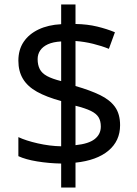

<svg xmlns="http://www.w3.org/2000/svg" viewBox="-20 -779 612 857"><path d="M253 -49Q198 -50 146 -58.5Q94 -67 62 -82V-167Q96 -151 149 -139Q202 -127 253 -126V-328Q187 -346 145 -369.5Q103 -393 82.5 -427Q62 -461 62 -508Q62 -557 85.5 -592Q109 -627 152 -647.5Q195 -668 253 -671V-759H317V-672Q370 -671 413.5 -660.5Q457 -650 493 -635L466 -561Q434 -574 395.5 -583.5Q357 -593 317 -596V-395Q383 -376 427 -354.5Q471 -333 493.5 -301.5Q516 -270 516 -220Q516 -150 464 -106.5Q412 -63 317 -53V58H253ZM317 -131Q376 -137 403 -158.5Q430 -180 430 -214Q430 -239 420 -255.5Q410 -272 385.5 -284Q361 -296 317 -307ZM253 -594Q217 -592 194 -581.5Q171 -571 159.5 -554Q148 -537 148 -515Q148 -489 157.5 -470.5Q167 -452 190 -439.5Q213 -427 253 -417Z"/></svg>

Font: hingu115
Style: Book
Weight: 400
Designer: Jelle Bosma - Monotype Design Team
Foundry: Monotype Imaging Inc.
Version: Version 2.003